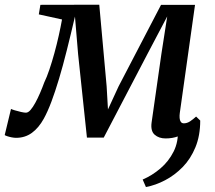

<svg xmlns="http://www.w3.org/2000/svg" viewBox="-48 -562 889 794"><path d="M637 10.5Q609 10.5 591.5 -5Q574 -20.5 579 -56L619.5 -339.5L643.5 -494L565 -345L381 7H311.5L275 -338L262 -493.5Q244.5 -418.5 228.2 -353.8Q212 -289 196 -235.8Q180 -182.5 164.5 -141.2Q149 -100 133 -71Q112 -33 83.8 -12.5Q55.5 8 18.5 8Q10.5 8 0.2 6Q-10 4 -18.2 1.2Q-26.5 -1.5 -28.5 -3.5L-2.5 -111.5Q1 -109.5 13.2 -105.8Q25.5 -102 39 -99Q52.5 -96 59 -96Q68.5 -96 78.2 -107.2Q88 -118.5 98 -136.8Q108 -155 117.5 -177Q127 -199 135 -221Q145.5 -242.5 156.2 -274.2Q167 -306 177 -342.5Q187 -379 195 -415Q203 -451 208.5 -481.5L112.5 -502.5L119 -542L362.5 -542.5L393 -205L398.5 -109.5L442.5 -205L618 -542H758.5L695.5 -94.5Q694 -83.5 694.8 -73.8Q695.5 -64 699.8 -58Q704 -52 712.5 -52Q725.5 -52 738 -60.2Q750.5 -68.5 763 -80L780 -63.5Q774.5 -56.5 761.8 -44.2Q749 -32 730.5 -19.5Q712 -7 688.5 1.8Q665 10.5 637 10.5ZM780 -63.5Q780 -1 760.2 47Q740.5 95 707.5 128.8Q674.5 162.5 635 183.2Q595.5 204 555.5 211.5L542 180.5Q581.5 163.5 615.5 134.5Q649.5 105.5 670 64.8Q690.5 24 687.5 -27Z"/></svg>

Font: Merriweather 48pt Medium
Style: Italic
Weight: 500
Italic angle: -7.8°
Version: Version 2.101